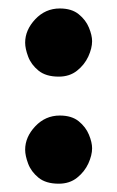

<svg xmlns="http://www.w3.org/2000/svg" viewBox="-20 -549 279 458"><path d="M40 -447.3Q40 -477.5 64.2 -503.2Q88.4 -528.8 122.6 -528.8Q150.9 -528.8 167.7 -515.1Q184.6 -501.5 192.1 -483.2Q199.7 -464.8 199.7 -450.7Q199.7 -434.1 190.7 -414.3Q181.6 -394.5 163.8 -380.4Q146 -366.2 120.1 -366.2Q89.4 -366.2 71.8 -380.6Q54.2 -395 47.1 -414.1Q40 -433.1 40 -447.3ZM40 -191.9Q40 -222.2 64.2 -247.8Q88.4 -273.4 122.6 -273.4Q150.9 -273.4 167.7 -259.8Q184.6 -246.1 192.1 -227.8Q199.7 -209.5 199.7 -195.3Q199.7 -178.7 190.7 -158.9Q181.6 -139.2 163.8 -125Q146 -110.8 120.1 -110.8Q89.4 -110.8 71.8 -125.2Q54.2 -139.6 47.1 -158.7Q40 -177.7 40 -191.9Z"/></svg>

Font: Mikhak-DS1-FD Bold
Style: Bold
Weight: 700
Designer: Amin Abedi
Version: Version 3.2